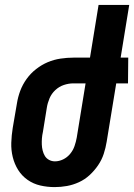

<svg xmlns="http://www.w3.org/2000/svg" viewBox="-20 -755 547 783"><path d="M203 8Q173 8 144.5 1.5Q116 -5 92.5 -21.5Q69 -38 54 -62Q39 -86 32 -114.5Q25 -143 26 -173Q27 -203 32 -234L49 -333Q53 -359 62.5 -384.5Q72 -410 88.5 -433Q105 -456 127.5 -473.5Q150 -491 175 -501.5Q200 -512 227 -516Q254 -520 280 -520H347L382 -735H507L472 -520H503L502 -415H454L415 -177Q411 -152 403 -127.5Q395 -103 380 -81Q365 -59 345.5 -41Q326 -23 302 -12Q278 -1 253 3.5Q228 8 203 8ZM204 -97Q221 -97 237.5 -105Q254 -113 266 -127.5Q278 -142 284 -159.5Q290 -177 293 -194L329 -415H279Q260 -415 240.5 -408.5Q221 -402 205.5 -387.5Q190 -373 182 -354Q174 -335 171 -316L155 -217Q152 -204 151 -191Q150 -178 150.5 -165.5Q151 -153 154 -141Q157 -129 163 -119Q169 -109 180 -103Q191 -97 204 -97Z"/></svg>

Font: Iosevka Extrabold
Style: Italic
Weight: 800
Italic angle: -9°
Monospace: yes
Designer: Belleve Invis
Foundry: Belleve Invis
Version: Version 32.5.0; ttfautohint (v1.8.4)